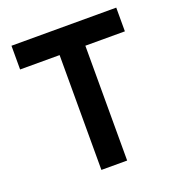

<svg xmlns="http://www.w3.org/2000/svg" viewBox="-126 -798 839 903"><g transform="rotate(-20 293.0 -346.5)"><path d="M228.5 0V-693.4H357.4V0ZM30.8 -574.7V-693.4H555.2V-574.7Z"/></g></svg>

Font: Cascadia Mono PL
Style: Regular
Weight: 400
Monospace: yes
Designer: Aaron Bell
Foundry: Saja Typeworks
Version: Version 2102.003